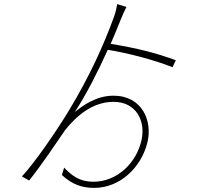

<svg xmlns="http://www.w3.org/2000/svg" viewBox="-20 -860 1040 937"><path d="M534 -393C447 -393 382 -343 345 -313C403 -402 459 -513 506 -617C605 -601 731 -568 822 -532L838 -566C740 -602 649 -625 520 -646C538 -688 555 -728 569 -764C578 -787 589 -810 597 -826L552 -840C549 -823 545 -802 537 -780C483 -631 415 -485 319 -325C259 -225 149 -65 87 1L122 21C179 -49 253 -160 297 -224C346 -286 426 -363 534 -363C644 -363 691 -271 671 -178C647 -66 553 27 435 27C369 27 330 -3 293 -42L282 -6C331 40 381 57 439 57C567 57 669 -44 699 -163C726 -269 674 -393 534 -393Z"/></svg>

Font: Harano Aji Gothic ExtraLight
Style: Regular
Weight: 250
Foundry: Masamichi Hosoda
Version: HaranoAjiGothic-ExtraLight version 20230610;ttx 4.39.4